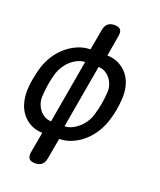

<svg xmlns="http://www.w3.org/2000/svg" viewBox="-163 -831 926 1112"><g transform="rotate(20 300.0 -275.0)"><path d="M249 128Q244 155 229 167.5Q214 180 188 180Q162 180 151.5 167.5Q141 155 145 128L168 0Q127 -1 95.5 -17.5Q64 -34 42 -62Q20 -90 10 -128Q0 -166 2 -211Q4 -243 10 -275.5Q16 -308 25 -341Q38 -386 61.5 -423.5Q85 -461 116.5 -488.5Q148 -516 185.5 -532.5Q223 -549 265 -550L288 -678Q293 -705 308 -717.5Q323 -730 349 -730Q375 -730 385.5 -717.5Q396 -705 391 -678L369 -550Q410 -549 442 -532.5Q474 -516 496 -488.5Q518 -461 528 -423.5Q538 -386 535 -341Q533 -308 527.5 -275.5Q522 -243 512 -211Q499 -166 475.5 -128Q452 -90 420.5 -62Q389 -34 351.5 -17.5Q314 -1 272 0ZM193 -80 261 -470Q240 -470 218 -460Q196 -450 177 -433.5Q158 -417 143.5 -395Q129 -373 121 -349Q110 -312 104 -275.5Q98 -239 96 -203Q94 -179 101 -156.5Q108 -134 121.5 -117Q135 -100 153.5 -90Q172 -80 193 -80ZM344 -470 276 -80Q298 -80 319.5 -90Q341 -100 360.5 -117Q380 -134 394.5 -156.5Q409 -179 416 -203Q427 -239 433.5 -275.5Q440 -312 442 -349Q444 -373 436.5 -395Q429 -417 415.5 -433.5Q402 -450 383.5 -460Q365 -470 344 -470Z"/></g></svg>

Font: Maple Mono Medium
Style: Italic
Weight: 500
Italic angle: -10°
Monospace: yes
Designer: subframe7536
Version: Version 7.000